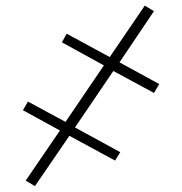

<svg xmlns="http://www.w3.org/2000/svg" viewBox="-20 -631 639 674"><path d="M60.5 -244.1 78.1 -274.4 210 -203.1 344.7 -401.4 197.3 -482.4 213.9 -512.7 365.2 -430.7 488.3 -611.3 520.5 -591.8 399.4 -412.1 539.1 -335.9 520.5 -304.7 377.9 -381.8 243.2 -183.6 402.3 -96.7 383.8 -67.4 223.6 -154.3 102.5 22.5 70.3 2.9 190.4 -172.9Z"/></svg>

Font: Gothic A1 ExtraLight
Style: Regular
Weight: 275
Designer: HanYang I&C Co.,Ltd.
Foundry: HanYang I&C Co.,Ltd.
Version: Version 2.50